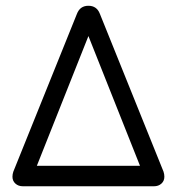

<svg xmlns="http://www.w3.org/2000/svg" viewBox="-20 -649 644 669"><path d="M516.6 0H59.6Q43.9 0 33.7 -9.3Q23.4 -18.6 23.4 -33.2Q23.4 -42 26.4 -50.8L248 -600.6Q258.8 -628.9 288.1 -628.9Q317.4 -628.9 328.1 -600.6L549.8 -50.8Q552.7 -42 552.7 -33.2Q552.7 -18.6 542.5 -9.3Q532.2 0 516.6 0ZM467.8 -71.3 288.1 -523.4 108.4 -71.3Z"/></svg>

Font: Jura
Style: DemiBold
Weight: 600
Version: Version 2.4